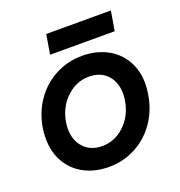

<svg xmlns="http://www.w3.org/2000/svg" viewBox="-123 -768 830 885"><g transform="rotate(-20 291.5 -325.5)"><path d="M33 -210Q33 -238 37 -262Q49 -335 89 -392Q129 -449 189.5 -480.5Q250 -512 320 -512Q388 -512 440.5 -484.5Q493 -457 522 -407Q551 -357 551 -292Q551 -269 546 -239Q534 -165 494 -108Q454 -51 394 -19.5Q334 12 264 12Q196 12 143.5 -15.5Q91 -43 62 -93.5Q33 -144 33 -210ZM144 -218Q144 -160 177.5 -124.5Q211 -89 267 -89Q329 -89 376.5 -134Q424 -179 436 -249Q439 -267 439 -283Q439 -341 406 -376Q373 -411 317 -411Q255 -411 207 -366Q159 -321 147 -251Q144 -235 144 -218ZM200 -663H517L501 -567H184Z"/></g></svg>

Font: Oak Sans Semibold
Style: Italic
Weight: 600
Italic angle: -9.49998°
Foundry: Erik Kennedy, Walven
Version: Version 1.000